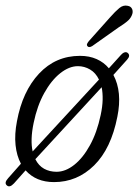

<svg xmlns="http://www.w3.org/2000/svg" viewBox="-26 -636 489 679"><path d="M-2 19.5Q-12 10.5 2.5 -5.5L48 -57Q33 -85 29 -123Q25 -161 34 -207.5Q53.5 -313 112.2 -375.8Q171 -438.5 257 -438.5Q290 -438.5 315.8 -427Q341.5 -415.5 359 -394.5L402 -442Q407.5 -448.5 414.5 -450.8Q421.5 -453 426.5 -448Q436 -439 423.5 -425L375 -371Q407 -311 389 -223Q367 -110.5 307 -51.2Q247 8 165 8Q101.5 8 64.5 -33.5L23.5 12.5Q8 29 -2 19.5ZM93 -201.5Q86.5 -170.5 85.8 -145.2Q85 -120 89.5 -100.5L324 -354.5Q312.5 -378.5 292.5 -390.2Q272.5 -402 249.5 -402Q218.5 -402 187 -377Q155.5 -352 130.5 -307Q105.5 -262 93 -201.5ZM174 -28.5Q205.5 -28.5 236.5 -53Q267.5 -77.5 292.2 -122.5Q317 -167.5 330 -229Q336.5 -259 337 -283.5Q337.5 -308 333.5 -327.5L99 -73Q110.5 -50 130 -39.2Q149.5 -28.5 174 -28.5ZM363.5 -575Q382 -596 396 -607.5Q410 -619 425.5 -615.5Q437.5 -613.5 441.5 -603.5Q445.5 -593.5 440 -581.5Q435 -569.5 423 -559.8Q411 -550 394 -539.5L300 -473Q288 -466 283 -473Q280 -477 282.5 -482Q285 -487 289 -491.5Z"/></svg>

Font: Fraunces 144pt S100 Light
Style: Italic
Weight: 300
Italic angle: -16°
Version: Version 1.000; ttfautohint (v1.8.3)